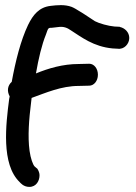

<svg xmlns="http://www.w3.org/2000/svg" viewBox="-20 -705 532 753"><path d="M57 9C60 12 72 28 95 28C123 28 135 3 135 -17C135 -31 128 -41 125 -45H124L116 -52C109 -59 100 -84 96 -113C88 -171 94 -239 102 -304L104 -321C160 -341 220 -368 289 -368L330 -369C348 -369 364 -387 364 -412C364 -436 349 -455 330 -455L289 -454C226 -454 170 -437 121 -417C131 -475 144 -530 160 -569C169 -594 168 -596 182 -596H183L209 -599C229 -602 244 -596 258 -586C299 -560 346 -522 422 -515L441 -514C467 -510 487 -533 487 -556C487 -579 469 -595 451 -599L449 -600L429 -601C405 -603 369 -613 352 -622C333 -634 311 -650 290 -662C282 -667 271 -674 261 -678C234 -688 204 -685 179 -682C134 -677 110 -648 90 -607C61 -546 41 -466 26 -384C9 -369 7 -347 18 -327L16 -317C3 -217 -16 -61 57 9Z"/></svg>

Font: Stray Cat
Style: BlkCn
Weight: 900
Version: Version 1.0